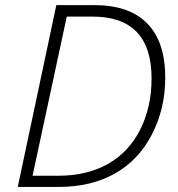

<svg xmlns="http://www.w3.org/2000/svg" viewBox="-20 -734 699 754"><path d="M350.1 -713.9Q487.8 -713.9 558.3 -641.8Q628.9 -569.8 628.9 -429.2Q628.9 -305.7 575.7 -204.3Q522.5 -103 429.4 -51.5Q336.4 0 210.9 0H49.8L201.2 -713.9ZM210 -43.9Q320.8 -43.9 403.1 -89.8Q485.4 -135.7 530.3 -224.6Q575.2 -313.5 575.2 -425.8Q575.2 -668.9 342.8 -668.9H242.2L107.9 -43.9Z"/></svg>

Font: Open Sans Hebrew Light
Style: Italic
Weight: 300
Italic angle: -12°
Foundry: Ascender Corporation, Yanek Iontef
Version: Version 2.001;PS 002.001;hotconv 1.0.70;makeotf.lib2.5.58329